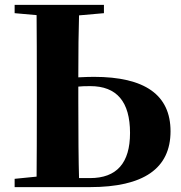

<svg xmlns="http://www.w3.org/2000/svg" viewBox="-20 -767 742 787"><path d="M349 -37Q513 -37 513 -222Q513 -414 350 -414Q317 -414 301 -412V-351Q301 -139 304 -37ZM304 -704Q301 -612 301 -450Q341 -452 365 -452Q679 -452 679 -229Q679 0 348 0H40V-34L130 -43Q131 -146 131 -351V-395Q131 -603 130 -705L40 -713V-747H406V-713Z"/></svg>

Font: Source Han Serif CN Heavy
Style: Regular
Weight: 900
Designer: Ryoko NISHIZUKA  (kana & ideographs); Frank Grießhammer (Latin, Greek & Cyrillic); Wenlong ZHANG  (bopomofo); Sandoll Co
Foundry: Adobe Systems Incorporated
Version: Version 1.000;PS 1;hotconv 16.6.53;makeotf.lib2.5.65590